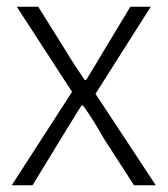

<svg xmlns="http://www.w3.org/2000/svg" viewBox="-20 -553 500 573"><path d="M15 0H77L163 -141C184 -174 203 -207 223 -238H228C250 -207 271 -174 289 -141L380 0H445L265 -273L430 -533H369L290 -402C272 -372 255 -343 237 -314H233C213 -343 194 -372 176 -402L94 -533H30L195 -279Z"/></svg>

Font: Noto Sans JP Light
Style: Regular
Weight: 300
Designer: Ryoko NISHIZUKA (kana & ideographs); Paul D. Hunt (Latin, Greek & Cyrillic); Wenlong ZHANG (bopomofo); Sandoll Communica
Foundry: Adobe Systems Incorporated
Version: Version 1.004;PS 1.004;hotconv 1.0.82;makeotf.lib2.5.63406